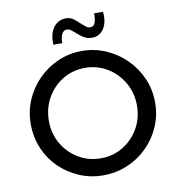

<svg xmlns="http://www.w3.org/2000/svg" viewBox="-99 -1028 1054 1127"><g transform="rotate(-10 428.0 -465.0)"><path d="M58 -362Q58 -437 86.5 -504Q115 -571 166 -622.5Q217 -674 284 -703.5Q351 -733 427 -733Q503 -733 570.5 -703.5Q638 -674 689.5 -622.5Q741 -571 770 -504Q799 -437 799 -362Q799 -285 770 -218Q741 -151 689.5 -100Q638 -49 570.5 -20.5Q503 8 427 8Q351 8 284 -20.5Q217 -49 166 -99Q115 -149 86.5 -216.5Q58 -284 58 -362ZM166 -361Q166 -287 201 -226Q236 -165 296 -129Q356 -93 430 -93Q503 -93 562 -129Q621 -165 656 -226Q691 -287 691 -362Q691 -437 655.5 -498.5Q620 -560 560.5 -596Q501 -632 428 -632Q354 -632 294.5 -595.5Q235 -559 200.5 -497.5Q166 -436 166 -361ZM504 -799Q472 -799 450.5 -813Q429 -827 412 -843Q400 -854 388 -863Q376 -872 362 -872Q343 -872 332.5 -851.5Q322 -831 323 -798H270Q267 -837 278 -869Q289 -901 312.5 -919.5Q336 -938 368 -938Q394 -938 413 -924Q432 -910 448 -894Q462 -881 475 -871Q488 -861 502 -861Q522 -861 530 -882.5Q538 -904 537 -938H590Q595 -896 584.5 -864.5Q574 -833 552.5 -816Q531 -799 504 -799Z"/></g></svg>

Font: Reem Kufi Fun
Style: Regular
Weight: 400
Designer: Khaled Hosny
Version: Version 1.005